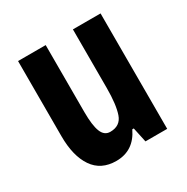

<svg xmlns="http://www.w3.org/2000/svg" viewBox="-133 -662 767 788"><g transform="rotate(-30 250.5 -268.5)"><path d="M445 -547V0H342L327 -70H320Q282 10 199 10Q127 10 90.5 -43.5Q54 -97 54 -191V-547H185V-229Q185 -167 197 -136.5Q209 -106 237 -106Q285 -106 299.5 -148.5Q314 -191 314 -269V-547Z"/></g></svg>

Font: Noto Sans Lao UI ExtCond
Style: Bold
Weight: 700
Width: 2
Designer: Monotype Design Team
Foundry: Monotype Imaging Inc.
Version: Version 2.000; ttfautohint (v1.8.4.7-5d5b)